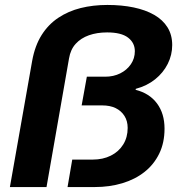

<svg xmlns="http://www.w3.org/2000/svg" viewBox="-20 -756 740 776"><path d="M20 0 110 -510Q121 -571 148 -614Q175 -657 215.5 -684Q256 -711 306 -723.5Q356 -736 414 -736Q472 -736 520 -726Q568 -716 603 -696Q638 -676 657 -645.5Q676 -615 676 -574Q676 -534 658 -498Q640 -462 607 -435.5Q574 -409 529 -397L528 -393Q584 -379 614.5 -338Q645 -297 645 -236Q645 -179 623.5 -135Q602 -91 564 -61Q526 -31 474.5 -15.5Q423 0 363 0H253L272 -111H355Q396 -111 428 -127Q460 -143 478 -172Q496 -201 496 -239Q496 -267 483 -287.5Q470 -308 447.5 -319Q425 -330 393 -330H310L331 -446H405Q439 -446 466 -459.5Q493 -473 509 -496.5Q525 -520 525 -549Q525 -583 497.5 -604Q470 -625 413 -625Q372 -625 339.5 -613.5Q307 -602 286 -579Q265 -556 259 -520L168 0Z"/></svg>

Font: Archivo SemiExpanded
Style: Bold Italic
Weight: 700
Width: 6
Italic angle: -10°
Designer: Hector Gatti
Foundry: Omnibus-Type
Version: Version 2.001